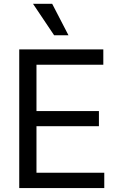

<svg xmlns="http://www.w3.org/2000/svg" viewBox="-20 -959 607 979"><path d="M78.1 -707H506.8V-628.9H166V-392.6H484.4V-315.4H166V-78.1H511.7V0H78.1ZM148.4 -939.5H246.1L329.1 -779.3H255.9Z"/></svg>

Font: Pretendard
Style: Regular
Weight: 400
Designer: Base glyphs from Inter by Rasmus Andersson; Hangeul glyphs from Noto Sans CJK(Source Han Sans) by Jang Soo-young and Kan
Foundry: Kil Hyung-jin
Version: Version 1.309